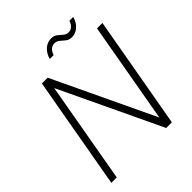

<svg xmlns="http://www.w3.org/2000/svg" viewBox="-231 -987 1126 1126"><g transform="rotate(-45 331.5 -424.5)"><path d="M35 0 159 -700H207L505 -72L616 -700H661L537 0H490L191 -630L80 0ZM293 -769Q304 -807 328.5 -828Q353 -849 383 -849Q407 -849 422 -837Q437 -825 450.5 -813Q464 -801 483 -801Q500 -801 513 -812.5Q526 -824 533 -846H565Q556 -811 531.5 -789Q507 -767 477 -767Q453 -767 438 -779Q423 -791 409.5 -803Q396 -815 376 -815Q360 -815 346.5 -803.5Q333 -792 325 -769Z"/></g></svg>

Font: DM Sans 10pt ExtraLight
Style: Italic
Weight: 250
Italic angle: -10°
Version: Version 4.004;gftools[0.9.30]